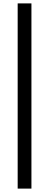

<svg xmlns="http://www.w3.org/2000/svg" viewBox="-20 -820 289 1130"><path d="M84 -800H165V290H84Z"/></svg>

Font: Rufina
Style: Bold
Weight: 700
Designer: Martin Sommaruga
Foundry: Martin Sommaruga
Version: Version 1.001